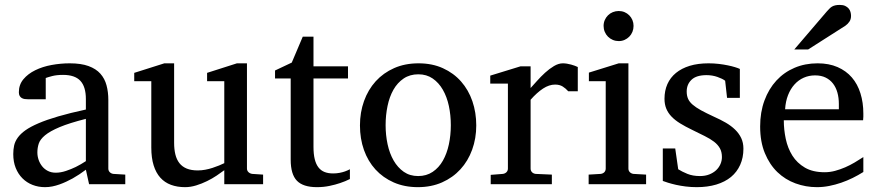

<svg xmlns="http://www.w3.org/2000/svg" viewBox="-20 -753 3584 785"><path d="M331.1 -267.1Q263.7 -250 224.1 -233.4Q184.6 -216.8 164.3 -200Q144 -183.1 138.4 -165.8Q132.8 -148.4 132.8 -129.9Q132.8 -114.3 137.9 -99.4Q143.1 -84.5 152.6 -72.8Q162.1 -61 176 -54Q189.9 -46.9 208 -46.9Q228 -46.9 249.8 -54.2Q271.5 -61.5 289.6 -70.3Q310.5 -80.6 331.1 -94.2ZM344.2 0 331.1 -59.1Q304.7 -39.1 276.9 -23.4Q264.6 -16.6 251 -10.3Q237.3 -3.9 222.9 1.2Q208.5 6.3 193.6 9.3Q178.7 12.2 164.1 12.2Q136.7 12.2 113 2.9Q89.4 -6.3 71.8 -23.9Q54.2 -41.5 44.2 -66.4Q34.2 -91.3 34.2 -123Q34.2 -141.6 37.8 -158.2Q41.5 -174.8 52.7 -190.4Q64 -206.1 84.2 -220.5Q104.5 -234.9 137.5 -249Q170.4 -263.2 218 -277.1Q265.6 -291 331.1 -305.2V-348.1Q331.1 -398.4 308.6 -422.6Q286.1 -446.8 237.8 -446.8Q211.4 -446.8 192.9 -441.9Q174.3 -437 167 -434.1V-347.2H94.2Q87.4 -347.2 80.8 -348.1Q74.2 -349.1 68.8 -352.3Q63.5 -355.5 60.3 -361.1Q57.1 -366.7 57.1 -376Q57.1 -406.7 75.7 -429Q94.2 -451.2 124 -465.8Q153.8 -480.5 190.9 -487.3Q228 -494.1 265.1 -494.1Q311.5 -494.1 342 -482.9Q372.6 -471.7 390.4 -451.7Q408.2 -431.6 415.5 -404.3Q422.9 -377 422.9 -344.2V-64Q422.9 -54.7 429 -48.8Q435.1 -43 443.8 -42L492.2 -39.1V0Z M897 0V-57.1Q884.3 -47.4 866 -35.2Q847.7 -22.9 826.4 -12.5Q805.2 -2 782 5.1Q758.8 12.2 736.8 12.2Q704.6 12.2 679 2.7Q653.3 -6.8 635.5 -26.6Q617.7 -46.4 608.2 -76.9Q598.6 -107.4 598.6 -149.9V-420.9H528.8V-455.1L651.9 -494.1H691.9V-168.9Q691.9 -142.6 697 -121.6Q702.1 -100.6 713.6 -85.9Q725.1 -71.3 743.7 -63.7Q762.2 -56.2 788.6 -56.2Q803.7 -56.2 819.3 -59.1Q835 -62 849.1 -66.7Q863.3 -71.3 875.7 -76.4Q888.2 -81.5 897 -85.9V-420.9H826.7V-455.1L948.7 -494.1H989.7V-64Q989.7 -54.7 996.3 -48.8Q1002.9 -43 1011.7 -42L1055.7 -39.1V0Z M1410.6 -21Q1392.1 -11.7 1370.1 -4.4Q1351.6 2 1327.1 7.1Q1302.7 12.2 1275.9 12.2Q1219.2 12.2 1193.8 -14.2Q1168.5 -40.5 1168.5 -100.1V-432.1H1104.5V-464.8L1172.9 -497.1L1217.8 -603H1261.7V-481.9H1402.8V-432.1H1261.7V-152.8Q1261.7 -123 1266.8 -102.3Q1272 -81.5 1282 -68.6Q1292 -55.7 1306.9 -49.8Q1321.8 -43.9 1341.8 -43.9Q1356.4 -43.9 1368.9 -46.4Q1381.3 -48.8 1390.6 -52.2Q1401.4 -56.2 1410.6 -61Z M1823.2 -241.2Q1823.2 -282.2 1815.2 -319.8Q1807.1 -357.4 1790.5 -386.2Q1773.9 -415 1749 -432.1Q1724.1 -449.2 1690.4 -449.2Q1655.8 -449.2 1630.4 -432.1Q1605 -415 1588.6 -386.2Q1572.3 -357.4 1564.5 -319.8Q1556.6 -282.2 1556.6 -241.2Q1556.6 -200.7 1564.7 -163.1Q1572.8 -125.5 1589.4 -96.7Q1606 -67.9 1630.9 -50.5Q1655.8 -33.2 1689.5 -33.2Q1723.6 -33.2 1749 -50.3Q1774.4 -67.4 1790.8 -96.2Q1807.1 -125 1815.2 -162.6Q1823.2 -200.2 1823.2 -241.2ZM1927.2 -240.2Q1927.2 -187 1910.4 -140.9Q1893.6 -94.7 1862.5 -60.8Q1831.5 -26.9 1787.4 -7.3Q1743.2 12.2 1688.5 12.2Q1633.8 12.2 1589.8 -7.1Q1545.9 -26.4 1515.1 -60.1Q1484.4 -93.8 1468 -139.9Q1451.7 -186 1451.7 -240.2Q1451.7 -293.5 1468.3 -339.8Q1484.9 -386.2 1516.1 -420.7Q1547.4 -455.1 1591.6 -474.6Q1635.7 -494.1 1691.4 -494.1Q1747.1 -494.1 1791 -474.1Q1835 -454.1 1865.2 -419.7Q1895.5 -385.3 1911.4 -339.1Q1927.2 -293 1927.2 -240.2Z M2303.2 -379.9Q2293.5 -391.1 2280.8 -399.2Q2268.1 -407.2 2249.5 -407.2Q2225.1 -407.2 2200.2 -390.9Q2175.3 -374.5 2149.4 -345.2V-64Q2149.4 -54.7 2155.3 -48.8Q2161.1 -43 2170.4 -42L2236.3 -39.1V0H1986.3V-38.1L2035.6 -42Q2044.4 -43 2050.5 -48.8Q2056.6 -54.7 2056.6 -64V-411.1H1984.4V-443.8L2108.4 -481.9H2149.4V-393.1Q2160.2 -404.8 2175.5 -422.1Q2190.9 -439.5 2208.5 -455.6Q2226.1 -471.7 2244.9 -482.9Q2263.7 -494.1 2281.2 -494.1Q2289.1 -494.1 2297.9 -492.7Q2306.6 -491.2 2314.9 -489Q2323.2 -486.8 2330.3 -484.1Q2337.4 -481.4 2342.3 -479V-379.9Z M2386.7 0V-39.1L2435.5 -42Q2444.8 -43 2450.7 -48.8Q2456.5 -54.7 2456.5 -64V-420.9H2387.7V-456.1L2509.8 -494.1H2549.3V-64Q2549.3 -54.7 2555.4 -48.8Q2561.5 -43 2570.3 -42L2621.6 -39.1V0ZM2570.3 -647Q2570.3 -634.3 2565.7 -622.8Q2561 -611.3 2552.7 -603Q2544.4 -594.7 2533.4 -589.8Q2522.5 -585 2509.8 -585Q2497.1 -585 2485.6 -589.8Q2474.1 -594.7 2465.8 -603Q2457.5 -611.3 2452.6 -622.8Q2447.8 -634.3 2447.8 -647Q2447.8 -659.7 2452.6 -670.9Q2457.5 -682.1 2465.8 -690.4Q2474.1 -698.7 2485.6 -703.4Q2497.1 -708 2509.8 -708Q2522.5 -708 2533.4 -703.4Q2544.4 -698.7 2552.7 -690.4Q2561 -682.1 2565.7 -670.9Q2570.3 -659.7 2570.3 -647Z M3019.5 -145Q3019.5 -108.4 3006.3 -79.1Q2993.2 -49.8 2968.8 -29.5Q2944.3 -9.3 2908.7 1.5Q2873 12.2 2828.6 12.2Q2805.7 12.2 2783.9 9.5Q2762.2 6.8 2743.9 2.7Q2725.6 -1.5 2711.4 -5.9Q2697.3 -10.3 2689.9 -13.2V-146H2740.7L2752.9 -61Q2768.1 -51.3 2790.3 -42.2Q2812.5 -33.2 2841.8 -33.2Q2863.3 -33.2 2879.9 -39.8Q2896.5 -46.4 2908 -57.1Q2919.4 -67.9 2925.5 -81.8Q2931.6 -95.7 2931.6 -110.8Q2931.6 -131.8 2923.3 -146.7Q2915 -161.6 2899.4 -173.6Q2883.8 -185.5 2861.1 -196.8Q2838.4 -208 2809.6 -222.2Q2782.2 -235.4 2761.2 -248.3Q2740.2 -261.2 2725.8 -276.1Q2711.4 -291 2704.1 -308.8Q2696.8 -326.7 2696.8 -349.1Q2696.8 -382.3 2708.7 -409.2Q2720.7 -436 2743.7 -454.8Q2766.6 -473.6 2800 -483.9Q2833.5 -494.1 2877 -494.1Q2898.9 -494.1 2918.9 -491.7Q2939 -489.3 2955.6 -485.8Q2972.2 -482.4 2984.9 -478.5Q2997.6 -474.6 3004.9 -471.2V-353H2952.6L2944.8 -422.9Q2934.1 -431.2 2913.1 -438.5Q2892.1 -445.8 2868.7 -445.8Q2827.1 -445.8 2807.4 -427Q2787.6 -408.2 2787.6 -378.9Q2787.6 -361.8 2793.2 -349.1Q2798.8 -336.4 2811.8 -325.2Q2824.7 -314 2845.9 -302.2Q2867.2 -290.5 2898.9 -275.9Q2925.3 -264.2 2947.3 -251.5Q2969.2 -238.8 2985.4 -223.1Q3001.5 -207.5 3010.5 -188.5Q3019.5 -169.4 3019.5 -145Z M3509.8 -49.8Q3488.8 -36.6 3466.1 -25.4Q3443.4 -14.2 3419.2 -5.9Q3395 2.4 3370.1 7.3Q3345.2 12.2 3319.8 12.2Q3274.4 12.2 3232.4 -3.2Q3190.4 -18.6 3158.4 -49.3Q3126.5 -80.1 3107.2 -126.7Q3087.9 -173.3 3087.9 -235.8Q3087.9 -294.4 3105.5 -342Q3123 -389.6 3154.3 -423.6Q3185.5 -457.5 3228.5 -475.8Q3271.5 -494.1 3322.8 -494.1Q3369.1 -494.1 3404.3 -478.8Q3439.5 -463.4 3462.9 -436.3Q3486.3 -409.2 3498 -371.3Q3509.8 -333.5 3509.8 -289.1V-275.9Q3509.8 -268.1 3508.8 -261.2H3184.6Q3184.6 -223.1 3192.6 -185.1Q3200.7 -147 3219.7 -116.7Q3238.8 -86.4 3271 -67.6Q3303.2 -48.8 3351.6 -48.8Q3373 -48.8 3394 -54.4Q3415 -60.1 3435.3 -68.8Q3455.6 -77.6 3474.1 -88.6Q3492.7 -99.6 3509.8 -110.8ZM3409.7 -328.1Q3409.7 -353 3403.8 -374.3Q3397.9 -395.5 3386 -411.1Q3374 -426.8 3355.7 -435.8Q3337.4 -444.8 3312.5 -444.8Q3287.6 -444.8 3266.1 -435.3Q3244.6 -425.8 3228.3 -407.7Q3211.9 -389.6 3201.9 -364Q3191.9 -338.4 3189.9 -306.2H3409.7ZM3459.5 -688Q3459.5 -674.3 3452.9 -664.6Q3446.3 -654.8 3436.5 -647.9L3284.2 -550.8H3227.5L3360.4 -706.1Q3366.2 -712.4 3371.1 -717.5Q3376 -722.7 3381.8 -726.1Q3387.7 -729.5 3395.3 -731.2Q3402.8 -732.9 3413.6 -732.9Q3426.8 -732.9 3435.5 -728.8Q3444.3 -724.6 3449.7 -718.3Q3455.1 -711.9 3457.3 -703.9Q3459.5 -695.8 3459.5 -688Z"/></svg>

Font: Charis SIL Phon
Style: Regular
Weight: 400
Foundry: SIL International
Version: Version 5.000